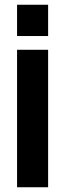

<svg xmlns="http://www.w3.org/2000/svg" viewBox="-20 -790 273 810"><path d="M52 0V-580H183V0ZM52 -770H183V-638H52Z"/></svg>

Font: Orbitron
Style: Bold
Weight: 700
Designer: Matt McInerney
Foundry: Matt McInerney
Version: Version 001.001